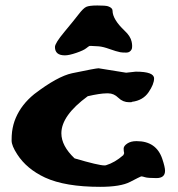

<svg xmlns="http://www.w3.org/2000/svg" viewBox="-20 -686 666 718"><path d="M222.7 -479Q185.5 -479 185.5 -510.3Q185.5 -524.4 220.9 -566.9Q256.3 -609.4 273.9 -632.3Q291.5 -655.3 302.7 -660.4Q314 -665.5 344.2 -665.5Q374.5 -665.5 383.8 -662.6Q400.9 -656.7 400.9 -646Q400.9 -613.8 446.3 -570.8Q467.8 -550.8 472.2 -530.3Q474.1 -521.5 474.1 -515.6Q474.1 -514.6 474.1 -513.2Q474.1 -506.8 472.7 -502.4Q466.3 -489.3 452.6 -489.3Q452.6 -489.3 452.1 -489.3Q437.5 -489.3 429.7 -490.7Q414.6 -493.7 390.4 -502.4Q366.2 -511.2 349.6 -512.7Q331.1 -514.2 322.3 -514.2Q320.3 -514.2 318.4 -514.2Q315.9 -514.2 314.9 -514.2Q312 -513.2 302.2 -505.4Q292.5 -497.6 265.4 -488.3Q238.3 -479 222.7 -479ZM348.6 -430.7 451.7 -414.1 487.3 -418H488.8Q556.2 -418 556.2 -392.6Q556.2 -371.1 535.4 -340.8Q514.6 -310.5 473.6 -305.2L471.2 -303.7H462.9Q439.5 -303.7 422.6 -320.3Q405.8 -336.9 384.8 -336.9H378.9Q354.5 -336.9 308.1 -326.2Q209.5 -253.9 209.5 -187.5Q209.5 -140.6 258.8 -93.8Q348.6 -67.4 370.6 -67.4Q371.1 -67.4 371.6 -67.4Q374.5 -67.4 376 -67.9Q409.7 -78.1 441.4 -106L444.3 -113.3Q442.4 -120.6 442.4 -130.4Q442.4 -140.1 455.8 -149.2Q469.2 -158.2 489.7 -158.2H491.2Q564.5 -158.2 586.9 -91.8Q597.2 -61 597.2 -47.4Q597.2 -20 564.9 -20Q532.7 -20 522 -23.4Q514.2 -25.9 509.3 -26.4Q507.8 -26.4 506.8 -25.9Q502.4 -24.4 466.8 -5.9Q431.2 12.7 354.5 12.7Q224.1 12.7 148.4 -22Q79.6 -54.2 44.4 -108.9Q23.4 -141.1 23.4 -160.4Q23.4 -179.7 25.1 -193.4Q26.9 -207 30.3 -220Q33.7 -232.9 39.1 -245.4Q44.4 -257.8 51.3 -269.5Q58.1 -281.2 66.9 -292.5Q84 -314.5 107.9 -334Q194.8 -400.4 249.5 -412.1Q338.4 -430.7 348.6 -430.7Z"/></svg>

Font: Drukaatie burti
Style: Heavy
Weight: 800
Version: Version 0.14